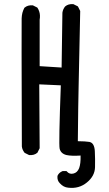

<svg xmlns="http://www.w3.org/2000/svg" viewBox="-20 -790 540 948"><path d="M316.9 136.7Q293.5 134.8 275.9 115.2Q261.7 101.6 263.7 79.6V78.6L264.2 77.6Q267.6 69.8 273.7 64.2Q279.8 58.6 288.1 55.2L289.1 54.7H290H305.7H308.1L310.1 56.6Q323.2 71.8 342.3 66.9Q361.8 62.5 370.6 40.5Q378.9 18.6 377.9 -22Q333 -19 308.6 -24.4Q280.3 -31.2 274.4 -56.2Q269.5 -78.1 280.3 -368.7L173.8 -373.5L175.8 -59.6V-58.1L175.3 -57.1L165.5 -37.6L165 -36.1L164.1 -35.6Q156.2 -28.8 146.2 -26.1Q136.2 -23.4 124.5 -24.4H123.5L122.6 -24.9L103 -34.7L101.6 -35.2L101.1 -36.1Q95.7 -43 92.3 -50.5Q88.9 -58.1 87.9 -66.9V-67.4Q85.9 -671.9 86.9 -699.2Q87.4 -706.5 88.1 -713.4Q88.9 -720.2 90.6 -726.6Q92.3 -732.9 94.7 -739Q97.2 -745.1 100.1 -751L101.1 -752L101.6 -752.4Q117.2 -765.6 141.1 -763.7H142.1L143.1 -763.2L162.6 -753.4L164.1 -752.4L165 -751.5Q170.4 -743.2 173.6 -733.4Q176.8 -723.6 177.2 -713.6Q177.7 -703.6 175.8 -692.9V-463.4L284.2 -456.5L288.1 -726.6V-727.1Q290.5 -744.6 301.3 -757.8L301.8 -758.3Q317.4 -771.5 341.3 -769.5H342.3L343.3 -769L362.8 -759.3L364.7 -758.3L365.2 -756.8L365.7 -756.3L375.5 -736.8L376 -735.8V-734.4Q370.1 -444.3 368.2 -363.3Q366.2 -283.2 364.3 -92.8Q383.8 -92.8 397.2 -91.8Q410.6 -90.8 420.9 -89.4Q434.1 -86.9 440.7 -75Q447.3 -63 448.2 -43.5Q450.2 -5.9 449.2 35.2Q448.2 79.1 409.2 110.8Q370.1 143.1 316.9 136.7Z"/></svg>

Font: NaikaiFont
Style: SemiBold
Weight: 600
Version: Version 1.89